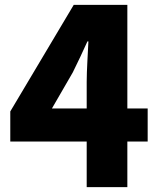

<svg xmlns="http://www.w3.org/2000/svg" viewBox="-20 -764 649 784"><path d="M192 -321 277 -468C298 -510 318 -553 337 -595H341C339 -548 334 -477 334 -430V-321ZM583 -321H500V-744H281L22 -309V-186H334V0H500V-186H583Z"/></svg>

Font: Noto Sans T Chinese Black
Style: Bold
Weight: 900
Designer: Ryoko NISHIZUKA (kana & ideographs); Paul D. Hunt (Latin, Greek & Cyrillic); Wenlong ZHANG (bopomofo); Sandoll Communica
Foundry: Adobe Systems Incorporated
Version: Version 1.000;PS 1;hotconv 1.0.78;makeotf.lib2.5.61930